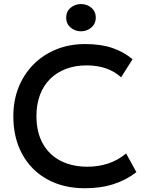

<svg xmlns="http://www.w3.org/2000/svg" viewBox="-20 -938 738 972"><path d="M410 15Q301 15 219.5 -30Q138 -75 92.8 -157.2Q47.5 -239.5 47.5 -349.5Q47.5 -429.5 74.2 -496.2Q101 -563 149.8 -612Q198.5 -661 265 -688Q331.5 -715 411 -715Q491 -715 549.2 -695Q607.5 -675 651 -638L593 -546.5Q560 -577 516 -592Q472 -607 419 -607Q360.5 -607 313.5 -589Q266.5 -571 233.2 -537.8Q200 -504.5 182.2 -457.2Q164.5 -410 164.5 -350.5Q164.5 -269.5 196.2 -212Q228 -154.5 286.2 -124.2Q344.5 -94 424 -94Q477 -94 526.2 -109.8Q575.5 -125.5 618.5 -161L670.5 -66.5Q620 -27 555.2 -6Q490.5 15 410 15ZM390 -779.5Q359.5 -779.5 337.2 -798.8Q315 -818 315 -848.5Q315 -879.5 337.2 -898.5Q359.5 -917.5 390 -917.5Q420.5 -917.5 442.8 -898.5Q465 -879.5 465 -848.5Q465 -818.5 442.8 -799Q420.5 -779.5 390 -779.5Z"/></svg>

Font: Geologica Roman
Style: Regular
Weight: 400
Designer: Sindre Bremnes, Frode Helland
Foundry: Monokrom Skriftforlag AS
Version: Version 1.010;gftools[0.9.28]